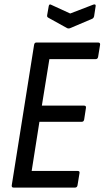

<svg xmlns="http://www.w3.org/2000/svg" viewBox="-20 -847 472 867"><path d="M41 0Q32 0 33 -10L134 -645Q136 -655 144 -655H423Q433 -655 432 -645L423 -590Q421 -580 412 -580H203L169 -370H360Q370 -370 368 -359L360 -307Q358 -297 349 -297H158L123 -75H331Q341 -75 339 -65L330 -10Q328 0 319 0ZM401 -826Q413 -830 412 -820L405 -774Q403 -765 396 -762L297 -720Q290 -717 283 -720L200 -766Q196 -768 194 -770.5Q192 -773 193 -779L200 -819Q202 -831 212 -825L297 -786Z"/></svg>

Font: Sofia Sans Condensed Medium
Style: Italic
Weight: 500
Italic angle: -9°
Designer: Botio Nikoltchev, Ani Petrova
Foundry: lettersoup
Version: Version 4.101; ttfautohint (v1.8.4.7-5d5b)